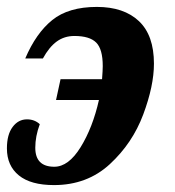

<svg xmlns="http://www.w3.org/2000/svg" viewBox="-72 -529 505 555"><path d="M-17.5 -22C5.5 -3.3 39.3 6 84 6C148 6 201.8 -14.2 245.5 -54.5C289.2 -94.8 321.3 -142.7 342 -198C362.7 -253.3 373 -302.3 373 -345C373 -399.7 358.5 -440.7 329.5 -468C300.5 -495.3 260 -509 208 -509C153.3 -509 110.3 -496.3 79 -471C47.7 -445.7 21.7 -408.7 1 -360H52C64 -382 77.3 -398.3 92 -409C106.7 -419.7 123.7 -425 143 -425C172.3 -425 193.3 -418.7 206 -406C218.7 -393.3 225 -370.7 225 -338C225 -330 224.3 -317.3 223 -300H103L90 -240H214C202 -186.7 184.3 -141.2 161 -103.5C137.7 -65.8 112.3 -47 85 -47C48.3 -47 30 -65.3 30 -102C30 -124 34.3 -146.7 43 -170C33 -179.3 20.7 -184 6 -184C-10.7 -184 -24.5 -176.7 -35.5 -162C-46.5 -147.3 -52 -126.7 -52 -100C-52 -66.7 -40.5 -40.7 -17.5 -22Z"/></svg>

Font: DonutKreme
Style: Regular
Weight: 400
Designer: Impallari Type
Foundry: Impallari Type
Version: Version 2.100